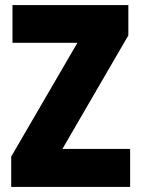

<svg xmlns="http://www.w3.org/2000/svg" viewBox="-20 -734 553 754"><path d="M491 0V-149H225L484 -595V-714H29V-566H284L24 -119V0Z"/></svg>

Font: Noto Sans Devanagari UI Condensed Black
Style: Regular
Weight: 900
Width: 3
Designer: Jelle Bosma - Monotype Design Team
Foundry: Monotype Imaging Inc.
Version: Version 2.004